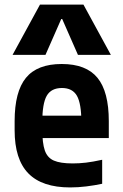

<svg xmlns="http://www.w3.org/2000/svg" viewBox="-20 -810 540 840"><path d="M287 10Q164 10 104 -51.5Q44 -113 44 -240V-280Q44 -409 93.5 -469.5Q143 -530 250 -530Q357 -530 406.5 -469.5Q456 -409 456 -280V-206H104V-304H359L336 -272V-275Q336 -357 316.5 -391Q297 -425 251 -425Q204 -425 184.5 -391Q165 -357 165 -275V-245Q165 -184 176 -152Q187 -120 215.5 -107.5Q244 -95 298 -95Q327 -95 356.5 -98.5Q386 -102 427 -111V-6Q394 1 358 5.5Q322 10 287 10ZM35 -570 155 -790H345L465 -570H321L252 -727H248L179 -570Z"/></svg>

Font: M PLUS 1 Code SemiBold
Style: Regular
Weight: 600
Designer: Coji Morishita
Foundry: UNDERFOREST DESIGN
Version: Version 1.005